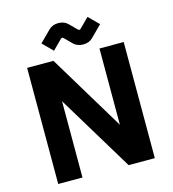

<svg xmlns="http://www.w3.org/2000/svg" viewBox="-127 -997 993 1102"><g transform="rotate(-15 369.0 -446.0)"><path d="M82 0V-690H238.4L511.9 -236.8V-690H655.9V0H500.3L226.1 -453.2V0ZM197.7 -804.1 263.2 -869.7Q285.7 -892 320.9 -892Q356 -892 378 -869.7L419.5 -828.2Q424.7 -823.1 428.6 -823.1Q432.5 -823.1 437.6 -828.2L492.5 -883.1L551.5 -824.1L486 -758.5Q463.7 -736.3 428.6 -736.3Q393.4 -736.3 371.2 -758.5L329.7 -800Q324.8 -805.2 320.9 -805.2Q317 -805.2 311.6 -800L256.7 -745.1Z"/></g></svg>

Font: Oxanium ExtraLight
Style: Regular
Weight: 200
Designer: Severin Meyer
Version: Version 2.000